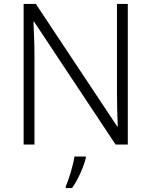

<svg xmlns="http://www.w3.org/2000/svg" viewBox="-20 -734 769 975"><path d="M629 0V-714H574V-261C574 -206 576 -133 578 -92H575L162 -714H100V0H155V-451C155 -514 152 -572 150 -624H153L567 0ZM416 68V61H358C352 104 329 180 314 212V221H346C378 176 405 112 416 68Z"/></svg>

Font: Noto Sans Meetei Mayek Light
Style: Regular
Weight: 300
Designer: Monotype Design Team and Neelakash Kshetrimayum
Foundry: Monotype Imaging Inc.
Version: Version 2.002